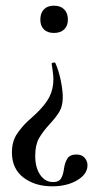

<svg xmlns="http://www.w3.org/2000/svg" viewBox="-20 -381 367 676"><path d="M219 -312Q219 -290 206 -277.5Q193 -265 170 -265Q147 -265 134.5 -277.5Q122 -290 122 -312Q122 -335 134.5 -348Q147 -361 170 -361Q193 -361 206 -348Q219 -335 219 -312ZM205 215Q208 192 217 177.5Q226 163 249 163Q268 163 278 174.5Q288 186 288 201Q288 232 252 253.5Q216 275 164 275Q103 275 62.5 244Q22 213 22 156Q22 117 39.5 91Q57 65 77.5 46Q98 27 105 21Q139 -11 153.5 -39Q168 -67 168 -102Q168 -114 165.5 -131.5Q163 -149 162 -156Q161 -159 167.5 -160.5Q174 -162 175 -159Q187 -132 194 -97.5Q201 -63 201 -39Q201 -8 189.5 11.5Q178 31 155 56Q130 83 117 106.5Q104 130 104 168Q104 209 121.5 234.5Q139 260 167 260Q187 260 194.5 248Q202 236 205 215Z"/></svg>

Font: Cormorant Infant Medium
Style: Regular
Weight: 500
Designer: Christian Thalmann (Catharsis Fonts)
Version: Version 3.000